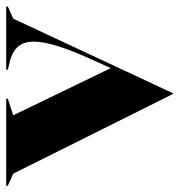

<svg xmlns="http://www.w3.org/2000/svg" viewBox="-28 -548 563 602"><g transform="rotate(-90 253.0 -246.5)"><path d="M10 -486 -28 -503V-508H245V-503L193 -486L341 -180L367 -238Q424 -362 424 -421Q424 -457 404.5 -475Q385 -493 348 -500L336 -503V-508H534V-503L496 -486L262 15H260Z"/></g></svg>

Font: Nyght Serif Bold
Style: Regular
Weight: 700
Designer: Maksym Kobuzan
Version: Version 0.410